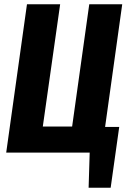

<svg xmlns="http://www.w3.org/2000/svg" viewBox="-20 -713 602 897"><path d="M551 -693 471 -120H537L497 164H394L399 0H9L106 -693H261L180 -122H317L397 -693Z"/></svg>

Font: Fira Sans Extra Condensed
Style: Bold Italic
Weight: 700
Width: 3
Italic angle: -8°
Designer: Carrois Corporate & Edenspiekermann AG
Foundry: Carrois Corporate GbR & Edenspiekermann AG
Version: Version 4.203